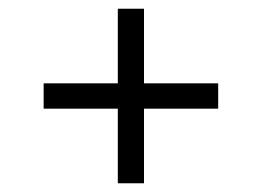

<svg xmlns="http://www.w3.org/2000/svg" viewBox="-20 -540 600 440"><path d="M480 -291H310V-120H250V-291H80V-349H250V-520H310V-349H480Z"/></svg>

Font: Gauge
Style: Regular
Weight: 400
Designer: Daniel Pimley
Foundry: Daniel Pimley
Version: Version 2.0